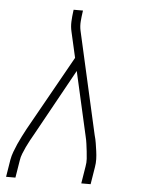

<svg xmlns="http://www.w3.org/2000/svg" viewBox="-53 -777 605 819"><g transform="rotate(5 250.0 -367.5)"><path d="M4 0 16 -74Q19 -91 25.5 -108.5Q32 -126 39.5 -143Q47 -160 55.5 -176.5Q64 -193 73 -210L253 -531L228 -641Q223 -662 224 -684Q225 -706 228 -728L229 -735H269L268 -728Q265 -708 263.5 -688Q262 -668 266 -649L365 -210Q370 -193 372.5 -176.5Q375 -160 377.5 -143Q380 -126 380.5 -108.5Q381 -91 378 -74L366 0H326L338 -74Q341 -90 340 -106.5Q339 -123 337 -139Q335 -155 333 -170.5Q331 -186 327 -202L265 -476L108 -192Q100 -178 92 -163.5Q84 -149 77 -134Q70 -119 64 -104Q58 -89 56 -74L44 0Z"/></g></svg>

Font: Iosevka Term Curly XLt Obl
Style: Regular
Weight: 200
Italic angle: -9°
Designer: Belleve Invis
Foundry: Belleve Invis
Version: Version 32.3.0